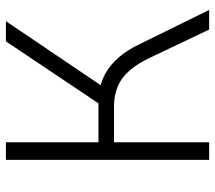

<svg xmlns="http://www.w3.org/2000/svg" viewBox="-60 -686 745 666"><g transform="rotate(-90 313.0 -352.5)"><path d="M92 0V-705H153V-384H301L278 -369L503 -705H573L340 -360L319 -382Q358 -378 389.5 -361Q421 -344 447 -314Q473 -284 493 -242L612 0H544L445 -208Q413 -274 373.5 -302Q334 -330 277 -330H153V0Z"/></g></svg>

Font: Nunito Sans 12pt Light
Style: Regular
Weight: 300
Designer: Vernon Adams
Foundry: Vernon Adams
Version: Version 3.101;gftools[0.9.27]